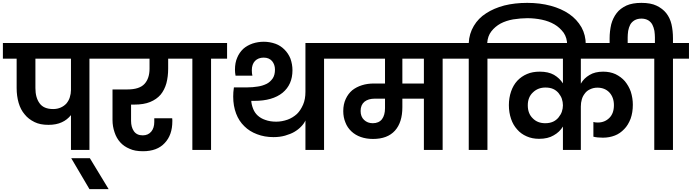

<svg xmlns="http://www.w3.org/2000/svg" viewBox="-41 -1038 4789 1329"><path d="M327.1 -283.2Q356 -283.2 379.9 -293.9Q402.8 -304.2 418.9 -321.8Q435.5 -342.3 441.9 -363.8Q450.2 -389.6 450.2 -414.1V-631.8H204.1V-428.2Q204.1 -362.3 232.9 -323.2Q261.2 -283.2 327.1 -283.2ZM-21 -631.8V-740.2H689V-631.8H578.1V0H450.2V-241.2Q423.3 -208 387.2 -191.9Q349.1 -173.8 293.9 -173.8Q236.8 -173.8 198.2 -192.9Q155.3 -213.9 129.9 -246.1Q101.6 -278.8 87.9 -326.2Q74.2 -374 74.2 -428.2V-631.8Z M710.9 271H578.1L452.1 57.1H581.1Z M1221.2 -631.8H1123V-563Q1123 -508.3 1110.8 -461.9Q1097.7 -415.5 1070.8 -382.8Q1042.5 -350.1 998 -332Q954.1 -314 888.2 -314H866.2V-201.2Q866.2 -158.2 885.7 -129.9Q905.8 -101.1 946.8 -101.1Q984.4 -101.1 1005.9 -127Q1026.9 -152.3 1026.9 -193.8V-219.2H1150.9Q1151.9 -214.4 1151.9 -207V-198.2Q1151.9 -103.5 1099.1 -47.9Q1046.9 8.8 948.7 8.8Q892.1 8.8 856.9 -7.8Q816.4 -24.4 791 -53.2Q765.1 -82 752 -122.1Q737.8 -163.6 737.8 -207V-418.9H840.8Q923.8 -418.9 959 -457Q994.1 -495.1 994.1 -563V-631.8H647V-740.2H1221.2Z M1179.7 -740.2H1530.8V-631.8H1419.9V0H1290.5V-631.8H1179.7Z M2073.2 -204.1Q2063 -181.6 2043.5 -162.1Q2024.4 -141.6 1996.1 -125Q1971.2 -110.4 1932.1 -99.1Q1896 -88.9 1852.1 -88.9Q1790 -88.9 1738.3 -108.9Q1686 -128.4 1650.4 -164.1Q1612.8 -200.2 1593.3 -252Q1573.2 -305.2 1573.2 -369.1Q1573.2 -388.7 1574.2 -399.9Q1576.2 -421.4 1578.1 -433.1H1669.4Q1708.5 -433.1 1743.2 -439Q1773.9 -442.9 1805.2 -458Q1829.1 -470.2 1847.2 -496.1Q1862.3 -519.5 1862.3 -556.2Q1862.3 -590.8 1842.3 -615.2Q1821.3 -639.2 1784.2 -639.2Q1747.1 -639.2 1724.1 -616.2Q1702.1 -592.8 1702.1 -551.8Q1702.1 -529.3 1706.1 -514.2H1589.4L1586.4 -535.2Q1585.4 -542 1585.4 -555.2Q1585.4 -604.5 1601.1 -639.2Q1615.2 -673.8 1643.1 -700.2Q1668.9 -723.1 1707.5 -736.8Q1745.1 -749 1785.2 -749Q1826.2 -749 1866.2 -734.9Q1900.9 -722.2 1928.2 -694.8Q1954.6 -668.5 1969.2 -632.8Q1983.4 -592.8 1983.4 -551.8Q1983.4 -452.6 1915 -396Q1845.7 -339.8 1719.2 -339.8H1698.2Q1699.7 -314 1711.4 -284.2Q1722.2 -257.3 1742.2 -238.8Q1764.2 -218.3 1795.4 -208Q1828.1 -195.8 1871.1 -195.8Q1910.2 -195.8 1950.2 -210Q1984.9 -222.7 2014.2 -249Q2039.1 -272.9 2057.1 -314Q2073.2 -351.1 2073.2 -402.8V-740.2H2313.5V-631.8H2202.1V0H2073.2Z M2539.1 -185.1Q2581.1 -185.1 2603 -212.9Q2624 -241.2 2624 -289.1V-355H2551.8Q2508.8 -355 2481.9 -334Q2455.1 -311.5 2455.1 -270Q2455.1 -230.5 2479 -208Q2503.4 -185.1 2539.1 -185.1ZM2271 -631.8V-740.2H3133.8V-631.8H3022.9V0H2893.1V-355H2744.1V-295.9Q2744.1 -190.9 2692.9 -133.8Q2641.1 -76.2 2541 -76.2Q2494.6 -76.2 2456.1 -89.8Q2418.5 -103 2391.1 -128.9Q2362.8 -155.8 2350.1 -189.9Q2335 -225.6 2335 -269Q2335 -316.4 2352.1 -353Q2369.1 -389.6 2397 -413.1Q2426.8 -436.5 2464.8 -448.2Q2502 -460 2547.9 -460H2624V-631.8ZM2744.1 -460H2893.1V-631.8H2744.1Z M3203.6 -631.8H3092.8V-740.2H3203.6Q3206.5 -804.7 3238.8 -858.9Q3270.5 -912.1 3323.7 -945.8Q3376.5 -980.5 3449.7 -1000Q3522 -1018.1 3608.9 -1018.1Q3696.8 -1018.1 3771 -998Q3845.2 -978 3898.9 -940.9Q3951.7 -904.8 3983.9 -849.1Q4013.7 -795.4 4013.7 -728V-710.9H3884.8V-726.1Q3884.8 -775.4 3860.8 -811Q3833.5 -847.7 3796.9 -869.1Q3758.3 -891.6 3709 -901.9Q3659.2 -912.1 3608.9 -912.1Q3565.4 -912.1 3510.7 -903.8Q3461.9 -895 3423.8 -875Q3385.7 -854 3359.9 -820.8Q3334.5 -788.1 3331.5 -740.2H3443.8V-631.8H3333V0H3203.6Z M3855.5 -162.1Q3832.5 -124 3791.5 -101.1Q3751.5 -77.1 3690.4 -77.1Q3642.6 -77.1 3604.5 -94.2Q3564.9 -111.3 3538.6 -142.1Q3510.7 -172.9 3496.6 -214.8Q3481.4 -259.3 3481.4 -310.1Q3481.4 -360.4 3496.6 -404.8Q3511.2 -447.8 3539.6 -479Q3568.8 -509.8 3607.4 -525.9Q3644.5 -542 3695.3 -542Q3754.4 -542 3793.5 -520Q3832.5 -497.1 3855.5 -460.9V-631.8H3401.4V-740.2H4418.5V-631.8H3979.5V-459Q4000.5 -496.1 4039.6 -519Q4077.1 -542 4134.3 -542Q4181.2 -542 4219.2 -524.9Q4258.8 -505.4 4284.2 -476.1Q4311 -443.4 4325.2 -403.8Q4339.4 -358.9 4339.4 -313Q4339.4 -259.8 4324.2 -216.8Q4306.6 -171.4 4280.3 -145Q4251 -113.8 4215.3 -100.1Q4176.8 -85 4132.3 -85Q4093.3 -85 4066.4 -91.8V-193.8Q4076.7 -189.9 4097.2 -189.9Q4145 -189.9 4177.2 -222.2Q4208.5 -253.4 4208.5 -310.1Q4208.5 -363.8 4177.2 -397.9Q4145.5 -431.2 4094.2 -431.2Q4066.9 -431.2 4043.5 -419.9Q4020.5 -409.7 4007.3 -391.1Q3992.2 -372.1 3986.3 -350.1Q3979.5 -327.6 3979.5 -300.8V0H3855.5ZM3612.3 -309.1Q3612.3 -252 3646.5 -219.2Q3679.2 -185.1 3733.4 -185.1Q3763.7 -185.1 3787.6 -195.8Q3809.6 -206.1 3825.2 -225.1Q3841.8 -246.1 3848.1 -265.1Q3855.5 -287.6 3855.5 -309.1Q3855.5 -331.1 3848.1 -354Q3841.8 -373 3825.2 -394Q3809.1 -412.6 3788.6 -421.9Q3766.1 -432.1 3734.4 -432.1Q3683.1 -432.1 3648.4 -398.9Q3612.3 -365.7 3612.3 -309.1Z M4178.7 -772.9Q4178.7 -821.3 4189.9 -870.1Q4201.7 -914.1 4228 -948.2Q4252 -979.5 4295.9 -1000Q4336.9 -1018.1 4398.9 -1018.1Q4462.9 -1018.1 4502.9 -999Q4545.9 -978.5 4570.8 -946.8Q4596.7 -913.6 4606.9 -870.1Q4617.2 -825.2 4617.2 -772.9V-740.2H4728V-631.8H4617.2V0H4487.8V-631.8H4377V-740.2H4492.2V-779.8Q4492.2 -797.9 4488.8 -824.2Q4483.9 -849.1 4475.1 -866.2Q4465.3 -885.3 4446.8 -897Q4426.3 -909.2 4398.9 -909.2Q4370.6 -909.2 4350.1 -897Q4330.1 -884.3 4320.8 -866.2Q4312 -849.1 4307.1 -824.2Q4303.7 -797.9 4303.7 -779.8V-710.9H4178.7Z"/></svg>

Font: PoppinsZ SemiBold
Style: Regular
Weight: 600
Designer: Ninad Kale (Devanagari), Jonny Pinhorn (Latin)
Foundry: Indian Type Foundry
Version: Version 3.002;FEAKit 1.0